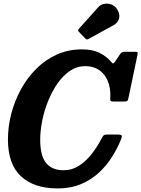

<svg xmlns="http://www.w3.org/2000/svg" viewBox="-20 -1042 792 1077"><path d="M660 -263Q640 -212.5 609 -163Q578 -113.5 534.5 -73.2Q491 -33 433.8 -9Q376.5 15 304 15Q170.5 15 97.5 -53.2Q24.5 -121.5 24.5 -260Q24.5 -331.5 43.2 -403.8Q62 -476 97.5 -541Q133 -606 183.8 -656.5Q234.5 -707 298.8 -736Q363 -765 439 -765Q500.5 -765 539.2 -745Q578 -725 601 -698Q610 -687 613.5 -686Q617 -685 627 -698.5L654.5 -739.5Q659.5 -746 664.5 -748.8Q669.5 -751.5 681.5 -751.5H737.5Q750 -751.5 751.8 -748.2Q753.5 -745 751 -733.5L700.5 -492.5Q698 -480.5 694.5 -476.5Q691 -472.5 676.5 -472.5H618Q603.5 -472.5 600.5 -476.2Q597.5 -480 598.5 -491Q603 -572.5 564.8 -621.8Q526.5 -671 458 -671Q412 -671 373 -644.8Q334 -618.5 303.2 -574.8Q272.5 -531 250.5 -476.8Q228.5 -422.5 217 -365.8Q205.5 -309 205.5 -258Q205.5 -168 238.8 -127.5Q272 -87 336.5 -87Q384 -87 424 -113Q464 -139 495.5 -179.8Q527 -220.5 549.5 -264.5Q555 -276 560.5 -281.8Q566 -287.5 581 -287.5H636.5Q658 -287.5 661.8 -282.8Q665.5 -278 660 -263ZM633.5 -995Q654 -967 648.5 -941Q643 -915 617.5 -901L476.5 -823.5Q466.5 -817.5 459 -825.5L422.5 -863.5Q414 -872.5 422.5 -880.5L530 -1000.5Q543.5 -1016 563.5 -1020Q583.5 -1024 602.8 -1017.5Q622 -1011 633.5 -995Z"/></svg>

Font: Besley* Narrow
Style: Bold Italic
Weight: 700
Width: 4
Italic angle: -13°
Designer: Owen Earl
Foundry: indestructible type*
Version: Version 3.000; ttfautohint (v1.8.3)